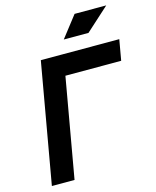

<svg xmlns="http://www.w3.org/2000/svg" viewBox="-130 -982 869 1070"><g transform="rotate(-15 304.5 -447.0)"><path d="M34.2 0 156.2 -693.4H287.1L165 0ZM135.3 -574.2 156.2 -693.4H608.9L587.9 -574.2ZM309.6 -771.5 404.8 -894H587.4L452.1 -771.5Z"/></g></svg>

Font: Cascadia Mono NF
Style: Italic
Weight: 400
Italic angle: -10°
Monospace: yes
Designer: Aaron Bell
Foundry: Saja Typeworks
Version: Version 2404.023